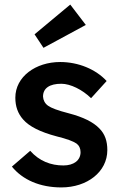

<svg xmlns="http://www.w3.org/2000/svg" viewBox="-20 -809 525 839"><path d="M248 10C361 10 449 -58 449 -153C449 -192 439 -223 414 -248C388 -275 345 -297 280 -314C233 -326 204 -337 190 -347C176 -357 169 -371 168 -387C168 -424 197 -443 248 -443C288 -443 340 -417 378 -380L446 -455C399 -506 323 -538 243 -538C136 -538 47 -474 47 -382C47 -344 58 -313 81 -287C108 -256 156 -232 228 -213C273 -202 301 -191 314 -182C326 -173 332 -160 332 -144C332 -108 302 -86 257 -86C202 -86 152 -105 112 -150L32 -81C79 -23 155 10 248 10ZM131 -659 170 -600 355 -700 287 -789Z"/></svg>

Font: Easer Grotesk Medium
Style: Regular
Weight: 500
Designer: Boardeaser, Bonnie Shaver-Troup, Thomas Jockin
Foundry: Lexend
Version: Version 1.001;Glyphs 3.1.2 (3151)